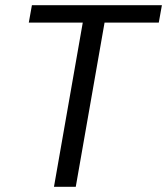

<svg xmlns="http://www.w3.org/2000/svg" viewBox="-20 -720 644 740"><path d="M188 0 299 -633H91L103 -700H604L592 -633H383L272 0Z"/></svg>

Font: DM Sans 28pt
Style: Italic
Weight: 400
Italic angle: -10°
Version: Version 4.004;gftools[0.9.30]